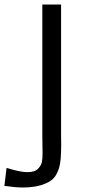

<svg xmlns="http://www.w3.org/2000/svg" viewBox="-63 -585 417 855"><path d="M126.5 97.7 125.5 17.1V-564.9H209V17.1L209.5 58.1Q209.5 132.8 200.4 161.6Q191.4 190.4 178 206.1Q164.6 221.7 141.6 231.4Q100.1 250 40 250Q6.8 250 -43.5 242.7L-33.7 162.6Q26.4 181.6 59.3 181.6Q92.3 181.6 106.4 166.5Q120.6 151.4 123.5 136.7Q126.5 122.1 126.5 97.7Z"/></svg>

Font: Duru Sans
Style: Regular
Weight: 400
Designer: Onur Yazõcõgil
Foundry: Onur Yazõcõgil
Version: Version 1.001